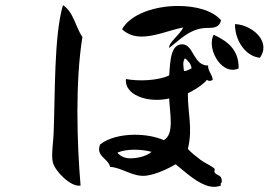

<svg xmlns="http://www.w3.org/2000/svg" viewBox="-20 -720 1040 741"><path d="M984 -575C964 -605 922 -626 887 -627C886 -566 926 -503 983 -497C1003 -525 999 -552 984 -575ZM901 -456C902 -531 856 -561 805 -586C789 -558 799 -513 823 -482C843 -457 871 -442 901 -456ZM833 -642C800 -680 735 -697 667 -697C578 -697 484 -666 451 -607C473 -587 498 -579 525 -579C577 -578 635 -604 687 -614C675 -586 629 -555 633 -535C678 -570 708 -603 762 -611C788 -615 825 -604 833 -642ZM836 -21C836 -47 818 -40 808 -55C806 -58 810 -67 808 -69C795 -81 770 -91 754 -103C734 -118 716 -133 705 -145C725 -226 704 -284 705 -360C718 -366 759 -388 779 -412C786 -405 796 -408 801 -412C799 -434 783 -443 783 -467C756 -467 742 -485 730 -505C717 -526 707 -549 683 -549C663 -549 652 -536 645 -517C636 -491 635 -455 633 -429C589 -408 513 -406 466 -415C463 -379 490 -355 528 -343C559 -333 598 -332 633 -340C634 -311 639 -279 639 -250C639 -218 634 -191 612 -179C581 -193 540 -200 500 -200C448 -200 396 -187 366 -162C349 -116 397 -110 405 -76C452 -73 493 -36 544 -42C585 -47 634 -72 658 -86C688 -62 730 -22 772 -6C792 2 813 4 833 -4C828 -15 836 -10 836 -21ZM298 -577C271 -617 264 -674 223 -700C188 -583 193 -352 187 -206C186 -173 177 -121 184 -93C192 -60 254 4 291 -4C277 -166 270 -404 298 -577ZM719 -456C712 -453 700 -445 690 -446C689 -458 683 -482 694 -495C701 -490 719 -474 719 -456ZM565 -134C548 -119 516 -109 482 -109C462 -109 444 -117 433 -131C469 -146 523 -145 565 -134Z"/></svg>

Font: Yuji Syuku Std R
Style: Regular
Weight: 400
Designer: Kataoka Yuji
Foundry: Kinuta Font Factory
Version: Version 3.000;hotconv 1.0.111;makeotfexe 2.5.65597